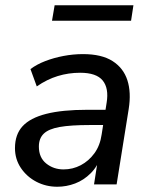

<svg xmlns="http://www.w3.org/2000/svg" viewBox="-20 -702 573 731"><path d="M198 9Q155 9 118.5 -10Q82 -29 59.5 -62.5Q37 -96 37 -138Q37 -190 66 -221.5Q95 -253 156 -268.5Q217 -284 312 -284H393L384 -226H322Q249 -226 207 -218.5Q165 -211 146.5 -193Q128 -175 128 -144Q128 -102 156 -79.5Q184 -57 222 -57Q257 -57 287.5 -73Q318 -89 339.5 -118.5Q361 -148 367 -190L386 -311Q395 -366 371 -395.5Q347 -425 285 -425Q241 -425 200 -412.5Q159 -400 120 -373L96 -439Q120 -457 152.5 -469.5Q185 -482 222 -489Q259 -496 296 -496Q367 -496 408.5 -469.5Q450 -443 465 -396.5Q480 -350 470 -287L424 0H338L355 -109H365Q352 -69 325.5 -42.5Q299 -16 266 -3.5Q233 9 198 9ZM178 -623 188 -682H488L479 -623Z"/></svg>

Font: Nunito Sans 12pt Medium
Style: Italic
Weight: 500
Italic angle: -9°
Designer: Vernon Adams
Foundry: Vernon Adams
Version: Version 3.101;gftools[0.9.27]